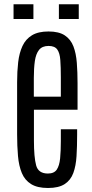

<svg xmlns="http://www.w3.org/2000/svg" viewBox="-20 -892 442 920"><path d="M210 8.8Q159.2 8.8 129.2 -9.8Q99.1 -28.3 84.7 -62.7Q70.3 -97.2 66.2 -144.5Q62 -191.9 62 -248.5V-498Q62 -549.8 67.1 -594Q72.3 -638.2 87.6 -671.4Q103 -704.6 133.1 -722.9Q163.1 -741.2 212.4 -741.2Q262.2 -741.2 290.5 -722.4Q318.8 -703.6 331.8 -669.9Q344.7 -636.2 348.1 -590.8Q351.6 -545.4 351.6 -492.7V-366.2H142.6V-218.8Q142.6 -139.2 153.1 -99.9Q163.6 -60.5 209.5 -60.5Q239.3 -60.5 252 -79.3Q264.6 -98.1 268.1 -133.1Q271.5 -168 271.5 -216.3V-272.5H349.6V-246.6Q349.6 -190.4 346.7 -143.8Q343.8 -97.2 331.3 -63Q318.8 -28.8 290 -10Q261.2 8.8 210 8.8ZM142.1 -428.7H271.5V-522Q271.5 -570.8 269 -604.2Q266.6 -637.7 254.4 -654.8Q242.2 -671.9 212.9 -671.9Q182.1 -671.9 167 -652.8Q151.9 -633.8 147 -599.4Q142.1 -564.9 142.1 -518.6ZM262.2 -800.8V-871.6H357.4V-800.8ZM44.9 -800.8V-871.6H140.1V-800.8Z"/></svg>

Font: Antonio ExtraLight
Style: Regular
Weight: 250
Designer: Vernon Adams
Foundry: Vernon Adams
Version: Version 1.002